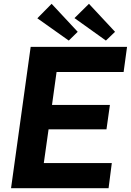

<svg xmlns="http://www.w3.org/2000/svg" viewBox="-20 -988 687 1008"><path d="M550 0 567 -132H210L235 -309H539L557 -437H253L277 -610H629L647 -742H141L38 0ZM176 -892 341 -775 388 -821 251 -968ZM371 -893 536 -775 584 -821 447 -968Z"/></svg>

Font: Cheyenne Sans
Style: Bold Italic
Weight: 700
Italic angle: -8.13011°
Designer: The Public Sans project authors (U.S. Web Design System), Libre Franklin designed by Pablo Impallari and Rodrigo Fuenzal
Foundry: The Cheyenne Sans Project Authors
Version: Version 2.007